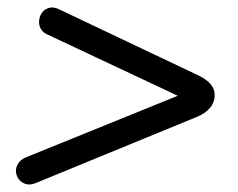

<svg xmlns="http://www.w3.org/2000/svg" viewBox="-20 -549 640 517"><path d="M76 -56Q61 -50 49.5 -53.5Q38 -57 31 -66Q24 -75 23 -86Q22 -97 28.5 -108Q35 -119 49 -125L520 -316L512 -266L110 -455Q95 -461 89.5 -472Q84 -483 85.5 -495Q87 -507 94 -516Q101 -525 113 -528Q125 -531 139 -524L514 -346Q558 -325 558 -294Q558 -273 545.5 -258.5Q533 -244 512 -235Z"/></svg>

Font: Nunito ExtraLight SemiBold
Style: Italic
Weight: 600
Italic angle: -9°
Version: Version 3.602